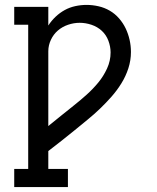

<svg xmlns="http://www.w3.org/2000/svg" viewBox="-20 -763 640 783"><path d="M38 0V-74H95V-662H38V-735H177V-659Q190 -679 207 -695Q224 -711 244 -722Q264 -733 287 -738Q310 -743 333 -743Q357 -743 381.5 -737.5Q406 -732 427.5 -719.5Q449 -707 465.5 -688Q482 -669 492.5 -647Q503 -625 508.5 -600.5Q514 -576 514 -551Q514 -517 503.5 -484.5Q493 -452 475 -423Q457 -394 434.5 -368.5Q412 -343 387.5 -319.5Q363 -296 336.5 -274.5Q310 -253 284 -231.5Q258 -210 231 -189Q204 -168 177 -147V-74H257V0ZM177 -249Q203 -270 229.5 -291.5Q256 -313 282.5 -334Q309 -355 334 -377.5Q359 -400 380.5 -426Q402 -452 416.5 -483.5Q431 -515 431 -549Q431 -573 422 -597Q413 -621 395 -637.5Q377 -654 353 -662Q329 -670 305 -670Q281 -670 257.5 -662Q234 -654 216 -638.5Q198 -623 187.5 -600.5Q177 -578 177 -554Z"/></svg>

Font: Iosevka Plex Etoile
Style: Regular
Weight: 400
Designer: Belleve Invis
Foundry: Belleve Invis
Version: Version 25.1.1; ttfautohint (v1.8.4)